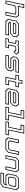

<svg xmlns="http://www.w3.org/2000/svg" viewBox="3325 -4125 990 7700"><g transform="rotate(90 3820.0 -275.0)"><path d="M-9.5 0 149.5 -749.5H291L244.5 -530.5L256 -540H596L677 -437L584.5 0H443L521 -368L497 -399H256.5L208 -358.5L132 0ZM27 -30H108L180.5 -370.5L252.5 -429.5H519.5L555 -384.5L479.5 -30H560.5L644.5 -424.5L577 -510.5H255.5L201 -466L255 -720H174Z M1384.5 -540 1465.5 -437 1435 -294.5 1310.5 -191.5H892L887.5 -172L911.5 -141.5H1395.5L1365.5 0H812.5L731.5 -103L802.5 -437L927.5 -540ZM1363 -510H935.5L827.5 -420.5L763 -117.5L832.5 -29.5H1340L1357 -110.5H889.5L852.5 -157.5L866 -220.5H1303L1407.5 -306.5L1432 -422.5ZM1305.5 -429 1342.5 -382.5 1333 -337 1286.5 -298H882.5L900 -380.5L958.5 -429ZM1285.5 -398.5H966.5L929.5 -368L921 -328H1280.5L1306 -349L1310 -368Z M1497.5 0 1527.5 -141H1644.5L1698 -391.5L1692 -399H1583.5L1613.5 -540H1760L1785.5 -500L1832.5 -540H2080L2166 -430.5L2034.5 -324.5L1981.5 -398.5H1871.5L1834.5 -368L1786 -140.5H1903L1873 0ZM1533 -30H1851L1868 -110.5H1749L1807.5 -384.5L1860.5 -428H2004.5L2048 -367.5L2123.5 -429L2061.5 -509H1837.5L1777.5 -459L1743 -509H1635L1618 -428.5H1708.5L1729.5 -399L1668 -110.5H1550Z M2167.5 0 2197.5 -141.5H2645.5L2681 -171L2659 -199.5H2308L2227 -302.5L2255.5 -437L2380.5 -540H2892L2862 -398.5H2419L2383.5 -369.5L2406.5 -340.5H2756.5L2837.5 -237.5L2809 -103L2684 0ZM2204 -31H2677.5L2781.5 -117L2805 -225.5L2736.5 -311H2383.5L2350.5 -354L2357 -384.5L2410.5 -429H2838.5L2856 -510H2388L2283 -423.5L2260 -315L2326.5 -230.5H2679.5L2714.5 -186.5L2708 -156.5L2654.5 -112H2221Z M3050.5 0 3135.5 -399H2964.5L2994.5 -540H3165.5L3194.5 -677H3336L3307 -540H3477.5L3447.5 -399H3277L3222 -141.5H3389L3359 0ZM3087.5 -30H3335.5L3352.5 -110.5H3185.5L3253 -429.5H3424L3441.5 -510.5H3270.5L3299.5 -647H3218.5L3189.5 -510.5H3018L3000.5 -429.5H3172Z M4162.5 -540 4243.5 -437 4213 -294.5 4088.5 -191.5H3670L3665.5 -172L3689.5 -141.5H4173.5L4143.5 0H3590.5L3509.5 -103L3580.5 -437L3705.5 -540ZM4141 -510H3713.5L3605.5 -420.5L3541 -117.5L3610.5 -29.5H4118L4135 -110.5H3667.5L3630.5 -157.5L3644 -220.5H4081L4185.5 -306.5L4210 -422.5ZM4083.5 -429 4120.5 -382.5 4111 -337 4064.5 -298H3660.5L3678 -380.5L3736.5 -429ZM4063.5 -398.5H3744.5L3707.5 -368L3699 -328H4058.5L4084 -349L4088 -368Z M4243.5 0 4273.5 -141.5H4468.5L4567.5 -608.5H4372.5L4402.5 -750H4738.5L4609.5 -141.5H4804.5L4774.5 0ZM4279.5 -30H4750.5L4768 -111H4572L4701.5 -720.5H4426.5L4409 -639.5H4603.5L4491 -111H4297Z M4835 0 4865 -141.5H5060L5159 -608.5H4964L4994 -750H5330L5201 -141.5H5396L5366 0ZM4871 -30H5342L5359.5 -111H5163.5L5293 -720.5H5018L5000.5 -639.5H5195L5082.5 -111H4888.5Z M5561.5 0 5480.5 -103 5573.5 -540H5715L5636.5 -172L5660.5 -141.5H5927.5L5964.5 -172L6043 -540H6184.5L6091.5 -103L5966.5 0ZM5584.5 -30.5H5958.5L6065 -119.5L6148 -510H6067L5992.5 -159.5L5935.5 -111.5H5642L5603.5 -159.5L5678 -510H5597L5514 -119.5Z M6194.5 0 6287.5 -437 6412.5 -540H6793L6874 -437L6781 0H6640L6718.5 -368L6694.5 -398.5H6451L6414 -368L6335.5 0ZM6231.5 -30H6312L6387 -382L6444 -429H6714.5L6751.5 -382.5L6676.5 -30H6757.5L6841 -422.5L6771.5 -510H6421.5L6315 -422Z M6888.5 200 6918.5 59H7306L7355 18.5L7361 -10L7349 0H7009L6928 -103L6999 -437L7123.5 -540H7511.5L7593 -437L7479 97L7354.5 200ZM6924.5 170.5H7342.5L7454.5 77.5L7560 -421.5L7490 -511H7132.5L7026 -423L6961.5 -120L7032 -30.5H7346.5L7407 -80L7383.5 31.5L7313 89.5H6942ZM7089.5 -111.5 7051 -160 7098.5 -383.5 7155.5 -430H7432.5L7471.5 -381.5L7428.5 -181.5L7343 -111.5ZM7108 -141.5H7339L7399.5 -191.5L7437 -368.5L7412.5 -399H7162.5L7125.5 -368.5L7084 -172Z"/></g></svg>

Font: Tourney Expanded Light
Style: Italic
Weight: 300
Width: 7
Italic angle: -12°
Designer: Tyler Finck
Foundry: Etcetera Type Co
Version: Version 1.010; ttfautohint (v1.8.3)